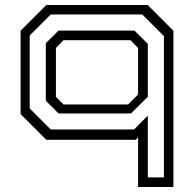

<svg xmlns="http://www.w3.org/2000/svg" viewBox="-20 -560 784 769"><path d="M674.5 189H533V-10L523.5 0H165.5L62.5 -103V-437L165.5 -540H571.5L674.5 -437ZM636.5 150.5V-415.5L550 -502H183L99 -418V-125.5L183 -41.5H517L572 -97V150.5ZM504.5 -105.5H214.5L163.5 -156.5V-387L214.5 -437.5H518.5L572 -384.5V-172.5ZM493 -141.5 533 -181.5V-368L502.5 -399H234.5L204 -368V-172L234.5 -141.5Z"/></svg>

Font: Tourney Expanded
Style: Regular
Weight: 400
Width: 7
Designer: Tyler Finck
Foundry: Etcetera Type Co
Version: Version 1.010; ttfautohint (v1.8.3)